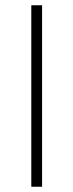

<svg xmlns="http://www.w3.org/2000/svg" viewBox="-20 -710 279 730"><path d="M140 0H99V-690H140Z"/></svg>

Font: Exo 2.0 Extra Light
Style: Regular
Weight: 250
Designer: Natanael Gama
Version: Version 1.001;PS 001.001;hotconv 1.0.70;makeotf.lib2.5.58329